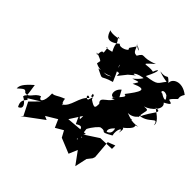

<svg xmlns="http://www.w3.org/2000/svg" viewBox="-228 -1037 1288 1288"><g transform="rotate(45 416.0 -393.5)"><path d="M509 -681C471 -661 490 -702 583 -706C535 -739 603 -727 506 -648C575 -673 549 -658 532 -625C641 -675 605 -619 542 -538C583 -535 514 -491 502 -454C540 -479 538 -494 497 -463C547 -478 574 -425 508 -545C457 -504 489 -435 523 -487C524 -420 425 -415 469 -371C468 -335 469 -320 414 -357C402 -395 395 -341 391 -389C404 -387 415 -386 396 -338C372 -331 363 -374 395 -352C339 -309 350 -223 294 -191C286 -243 306 -137 335 -165C288 -173 278 -237 285 -234C220 -209 228 -199 196 -197C200 -111 167 -94 157 -131C110 -116 107 -60 65 -73C48 -94 43 -87 4 -53C3 -80 15 -103 74 -155C95 -26 80 -86 72 -46C114 -24 141 14 99 29C62 -33 131 -47 101 -57L182 -107L121 -45L167 46L153 61L296 -45L269 -57L347 -104L372 -47L427 -79L452 -33L560 11L586 -51L651 38L670 -49L696 -82L702 -99L691 -230L743 -250V-218L637 -214L539 -150L549 -165L395 -152L487 -295C426 -248 457 -267 450 -206C426 -232 418 -237 454 -164C519 -206 486 -136 535 -99C522 -86 522 -149 548 -130C480 -107 538 -98 544 -140C525 -141 530 -225 524 -185C575 -285 633 -283 569 -262C657 -284 585 -229 682 -284C669 -333 701 -384 698 -326C718 -413 662 -342 651 -355C653 -350 687 -290 636 -274C612 -314 733 -375 667 -349C723 -390 755 -424 742 -439C788 -462 755 -436 697 -447C681 -468 737 -429 647 -464C709 -460 749 -538 703 -505C799 -506 815 -602 830 -529C841 -571 766 -607 755 -622C821 -625 759 -596 716 -492C718 -563 749 -577 693 -571C748 -587 807 -652 769 -683C823 -713 821 -715 749 -728C790 -683 730 -709 721 -719C683 -717 722 -775 785 -695C803 -733 749 -702 818 -766C824 -777 808 -780 832 -819C757 -878 692 -836 699 -798C645 -851 684 -804 610 -815C599 -820 605 -808 684 -795C645 -749 664 -738 558 -724C609 -823 588 -827 571 -778C517 -793 453 -746 549 -829C440 -785 453 -837 418 -777C374 -778 393 -813 352 -847C390 -806 430 -800 379 -828C324 -750 353 -788 347 -773C367 -764 297 -728 282 -754C203 -687 183 -739 173 -774C197 -757 292 -779 240 -779C285 -726 245 -754 284 -680C207 -657 242 -694 243 -669C256 -593 230 -678 226 -593C186 -618 263 -589 271 -579L266 -553C297 -537 331 -531 397 -559C355 -529 351 -551 297 -535C384 -493 327 -511 430 -540C400 -613 377 -645 382 -656C402 -587 381 -628 386 -620C382 -663 344 -596 418 -612L420 -587L466 -645Z"/></g></svg>

Font: Hussar Lance
Style: Italic
Weight: 700
Foundry: Cannot Into Space Fonts, PlusOne Fonts
Version: Version 2.27